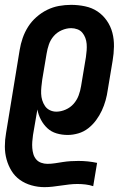

<svg xmlns="http://www.w3.org/2000/svg" viewBox="-22 -548 542 791"><path d="M161 223Q134 223 107.5 215.5Q81 208 60 193Q39 178 25.5 156Q12 134 5 108.5Q-2 83 -2 55.5Q-2 28 3 0L59 -342Q63 -367 71.5 -391.5Q80 -416 94 -438Q108 -460 128.5 -478Q149 -496 172.5 -507.5Q196 -519 221 -523.5Q246 -528 271 -528Q300 -528 328.5 -522Q357 -516 379.5 -501Q402 -486 418 -463Q434 -440 441 -413Q448 -386 447.5 -356.5Q447 -327 442 -298L422 -178Q419 -156 413 -134.5Q407 -113 397.5 -92.5Q388 -72 374 -53Q360 -34 341.5 -19.5Q323 -5 300.5 1.5Q278 8 257 8Q233 8 211 1.5Q189 -5 173 -20Q157 -35 146.5 -55Q136 -75 132 -97L114 8Q112 22 111 35.5Q110 49 111 62Q112 75 115.5 87Q119 99 127 108.5Q135 118 147.5 122.5Q160 127 173 127Q189 127 205 124.5Q221 122 237 119.5Q253 117 269 116Q285 115 301 115Q321 115 340 117Q359 119 378 123L362 219Q347 214 330.5 212Q314 210 297 210Q280 210 263 212Q246 214 229 216.5Q212 219 195 221Q178 223 161 223ZM210 -88Q229 -88 248.5 -96.5Q268 -105 281.5 -120.5Q295 -136 302 -155Q309 -174 312 -193L332 -313Q334 -327 335 -340.5Q336 -354 335 -367Q334 -380 329.5 -392Q325 -404 317 -413.5Q309 -423 296.5 -427.5Q284 -432 271 -432Q252 -432 232.5 -423.5Q213 -415 199.5 -399.5Q186 -384 179.5 -365Q173 -346 170 -327L152 -220Q150 -205 148.5 -190.5Q147 -176 147.5 -162Q148 -148 152 -135Q156 -122 163.5 -111Q171 -100 183.5 -94Q196 -88 210 -88Z"/></svg>

Font: Iosevka Custom
Style: Bold Italic
Weight: 700
Italic angle: -9°
Designer: Belleve Invis
Foundry: Belleve Invis
Version: Version 30.3.1; ttfautohint (v1.8.3)